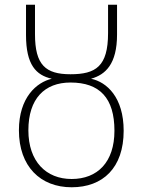

<svg xmlns="http://www.w3.org/2000/svg" viewBox="-20 -780 603 812"><path d="M283 12C415 12 503 -70 503 -227C503 -368 432 -433 365 -447C426 -464 475 -509 475 -634V-760H437V-640C437 -499 385 -466 278 -466C173 -466 128 -505 128 -635V-760H90V-632C90 -505 133 -462 199 -447C135 -432 60 -368 60 -229C60 -76 151 12 283 12ZM283 -23C175 -23 100 -97 100 -229C100 -363 169 -431 278 -431C402 -431 464 -365 464 -227C464 -94 392 -23 283 -23Z"/></svg>

Font: Noto Sans Mono SemiCondensed ExtraLight
Style: Regular
Weight: 200
Width: 4
Designer: Monotype Design Team
Foundry: Monotype Imaging Inc.
Version: Version 2.014